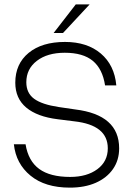

<svg xmlns="http://www.w3.org/2000/svg" viewBox="-20 -851 609 879"><path d="M390.5 -831 268.5 -700H225.5L327 -831ZM320.5 -295.5 245 -305Q150.5 -316.5 100.2 -358.5Q50 -400.5 50 -472.5Q50 -558.5 111 -608.8Q172 -659 277.5 -659Q379 -659 441.5 -606Q504 -553 512.5 -460H461Q449.5 -535.5 404.8 -572.5Q360 -609.5 276.5 -609.5Q197 -609.5 148.8 -572.5Q100.5 -535.5 100.5 -474.5Q100.5 -425 136.2 -398.8Q172 -372.5 249 -361L324 -350Q525.5 -325.5 525.5 -172Q525.5 -117.5 497.2 -77Q469 -36.5 418.5 -14.2Q368 8 300 8Q186.5 8 119.8 -46.8Q53 -101.5 43.5 -190.5H97Q109.5 -114 159.5 -77.5Q209.5 -41 301 -41Q378 -41 425.8 -76.5Q473.5 -112 473.5 -172Q473.5 -278.5 320.5 -295.5Z"/></svg>

Font: Overused Grotesk Light
Style: Regular
Weight: 300
Version: Version 0.004